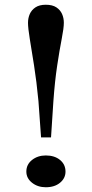

<svg xmlns="http://www.w3.org/2000/svg" viewBox="-20 -776 386 809"><path d="M153 -197 142 -350Q134 -434 123.5 -500Q113 -566 105.5 -612Q98 -658 98 -680Q98 -700 105.5 -717Q113 -734 129.5 -745Q146 -756 173 -756Q201 -756 217.5 -745Q234 -734 241.5 -717Q249 -700 249 -680Q249 -658 240 -612Q231 -566 221 -500Q211 -434 205 -350L195 -197ZM173 -121Q210 -121 233 -102Q256 -83 256 -53Q256 -25 233 -6Q210 13 173 13Q139 13 115 -6Q91 -25 91 -53Q91 -83 115 -102Q139 -121 173 -121Z"/></svg>

Font: BioRhyme
Style: Regular
Weight: 400
Designer: Aoife Mooney
Foundry: Aoife Mooney Type
Version: Version 1.600;gftools[0.9.33]